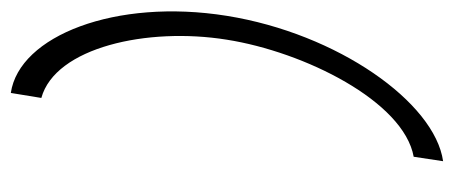

<svg xmlns="http://www.w3.org/2000/svg" viewBox="-256 -478 819 346"><g transform="rotate(-90 153.0 -304.5)"><path d="M44 32 36 85C142 70 266 -105 298 -305C330 -505 262 -679 159 -694L150 -639C241 -614 278 -448 255 -305C233 -165 144 14 44 32Z"/></g></svg>

Font: Charger Sport
Style: HLExtObl
Weight: 100
Designer: Jasper
Foundry: Cannot Into Space Fonts
Version: Version 1.1